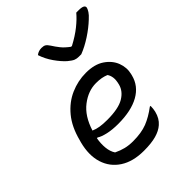

<svg xmlns="http://www.w3.org/2000/svg" viewBox="-230 -960 1105 1105"><g transform="rotate(-45 322.0 -408.0)"><path d="M432 -637H412Q396 -637 383 -642Q370 -647 347 -666Q320 -690 293 -728.5Q266 -767 252 -810Q262 -818 273 -821.5Q284 -825 295 -825Q313 -825 322.5 -819Q332 -813 343 -796Q356 -775 373.5 -753Q391 -731 421 -709H428Q481 -737 519 -767.5Q557 -798 581 -827H601Q649 -827 644 -803Q641 -793 632.5 -779.5Q624 -766 604 -748Q568 -714 522 -684Q476 -654 432 -637ZM375 -543Q445 -543 488.5 -513.5Q532 -484 548.5 -440.5Q565 -397 554 -353L552 -345Q535 -276 470 -239.5Q405 -203 299 -203Q251 -203 214 -211.5Q177 -220 160 -232H154Q147 -194 150.5 -159Q154 -124 170 -100Q199 -86 227 -79Q255 -72 289 -72Q357 -72 403 -90Q449 -108 498 -145H504Q504 -132 502.5 -122Q501 -112 499 -102Q488 -58 459 -33Q434 -11 394.5 0Q355 11 295 11Q206 11 148.5 -26.5Q91 -64 70.5 -129.5Q50 -195 72 -280L76 -294Q98 -380 143.5 -435Q189 -490 249.5 -516.5Q310 -543 375 -543ZM374 -460Q311 -460 253 -415.5Q195 -371 167 -281Q187 -272 212 -268Q237 -264 271 -264Q362 -264 406.5 -290.5Q451 -317 462 -360Q470 -391 467 -411.5Q464 -432 454 -446Q437 -453 418.5 -456.5Q400 -460 374 -460Z"/></g></svg>

Font: Recursive Sn Csl St
Style: Italic
Weight: 400
Italic angle: -15°
Version: Version 1.079;hotconv 1.0.112;makeotfexe 2.5.65598; ttfautoh